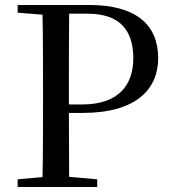

<svg xmlns="http://www.w3.org/2000/svg" viewBox="-20 -752 690 772"><path d="M51 -701 151 -693C153 -593 153 -493 153 -392V-339C153 -239 153 -138 151 -40L51 -31V0H371V-31L258 -41L257 -298H313C528 -298 616 -394 616 -518C616 -651 529 -732 338 -732H51ZM257 -332V-392C257 -494 257 -596 258 -697H332C457 -697 516 -635 516 -518C516 -408 455 -332 310 -332Z"/></svg>

Font: Noto Serif CJK SC Medium
Style: Regular
Weight: 500
Designer: Ryoko NISHIZUKA 西塚涼子 (kana & ideographs); Frank Grießhammer (Latin, Greek & Cyrillic); Wenlong ZHANG 张文龙 (bopomofo); San
Foundry: Adobe
Version: Version 2.001;hotconv 1.1.0;makeotfexe 2.6.0